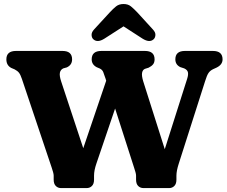

<svg xmlns="http://www.w3.org/2000/svg" viewBox="-20 -960 1158 980"><path d="M875 -657Q875 -700 924 -700H1066.5Q1116 -700 1116 -657Q1116 -630 1085.5 -615L1068 -607Q1053 -600 1044.5 -587.8Q1036 -575.5 1027 -546L892.5 -125Q880.5 -88 880.5 -63.5V-43Q880.5 -21.5 869.8 -10.8Q859 0 843.5 0H712.5Q696 0 685.2 -10.8Q674.5 -21.5 674.5 -43V-63.5Q674.5 -70.5 671.5 -81.2Q668.5 -92 664.5 -104L567.5 -406L472 -125Q460 -90 460 -63.5V-43Q460 -21.5 449.2 -10.8Q438.5 0 422.5 0H291.5Q275.5 0 264.8 -10.8Q254 -21.5 254 -43V-63.5Q254 -70.5 251 -81.2Q248 -92 244 -104L91.5 -558Q84.5 -579 76.8 -588.8Q69 -598.5 54.5 -606L38 -613Q12.5 -626 12.5 -657Q12.5 -700 62 -700H299Q348 -700 348 -657Q348 -628.5 321 -616L303 -611Q289 -604.5 285.8 -589.2Q282.5 -574 292 -545L405 -203.5L522 -548L519 -558Q511.5 -580.5 507 -592Q502.5 -603.5 490 -610L473.5 -617Q448 -630.5 448 -657Q448 -700 497.5 -700H719.5Q769 -700 769 -657Q769 -641 761.2 -631.5Q753.5 -622 738.5 -614.5L719.5 -608.5Q708 -603.5 705.2 -588.2Q702.5 -573 711 -545L821 -198.5L935 -557Q942 -578.5 939.2 -591Q936.5 -603.5 920 -611L900 -617.5Q875 -630 875 -657ZM512.5 -762.5Q477.5 -740.5 456.5 -759.5Q448.5 -766.5 447.5 -780.5Q446.5 -794.5 460 -809.5L539.5 -896Q557.5 -915.5 572.5 -927.5Q587.5 -939.5 610.5 -939.5Q633.5 -939.5 648.2 -927.5Q663 -915.5 681.5 -896L760.5 -809.5Q774.5 -794.5 773.2 -780.5Q772 -766.5 764 -759.5Q743.5 -740.5 708 -762.5L610.5 -825.5Z"/></svg>

Font: Fraunces 9pt SuperSoft
Style: Bold
Weight: 700
Version: Version 1.000;[b76b70a41]